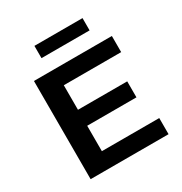

<svg xmlns="http://www.w3.org/2000/svg" viewBox="-197 -1018 1107 1165"><g transform="rotate(-30 356.0 -435.5)"><path d="M101 0V-688H647V-575H245V-403H590V-291H245V-113H647V0ZM210 -785V-871H547V-785Z"/></g></svg>

Font: Saira Expanded SemiBold
Style: Regular
Weight: 600
Width: 7
Designer: Hector Gatti with collaboration of the Omnibus-Type team
Foundry: Omnibus-Type
Version: Version 1.100; ttfautohint (v1.8.3)